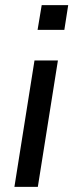

<svg xmlns="http://www.w3.org/2000/svg" viewBox="-20 -726 285 746"><path d="M126 -610 142 -706H245L230 -610ZM36 0 114 -491H205L127 0Z"/></svg>

Font: Nunito Sans 10pt SemiCondensed Medium
Style: Italic
Weight: 500
Width: 4
Italic angle: -9°
Designer: Vernon Adams
Foundry: Vernon Adams
Version: Version 3.101;gftools[0.9.27]